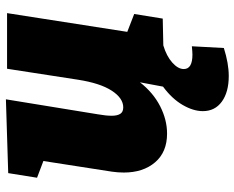

<svg xmlns="http://www.w3.org/2000/svg" viewBox="-94 -490 813 666"><g transform="rotate(-90 313.0 -157.5)"><path d="M600 -540 535 -123 597 -99 581 0 488 2Q451 13 428.5 33Q406 53 406 73Q406 103 456 103Q465 103 485 101L479 212Q425 229 382 229Q326 229 293 205Q260 181 260 139Q260 106 281.5 69Q303 32 345 1L360 -79Q324 -33 277 -9Q230 15 182 15Q118 15 82.5 -26.5Q47 -68 47 -135Q47 -155 50 -176L87 -414L29 -436L45 -536L301 -544L249 -225Q244 -197 244 -177Q244 -158 250.5 -147.5Q257 -137 273 -137Q305 -137 331 -177Q357 -217 369 -294L407 -540Z"/></g></svg>

Font: Bitter Pro Black
Style: Italic
Weight: 900
Italic angle: -9°
Designer: Sol Matas, and Bitter project Authors
Foundry: Sol Matas
Version: Version 1.010